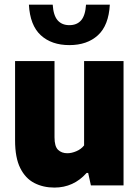

<svg xmlns="http://www.w3.org/2000/svg" viewBox="-20 -818 614 847"><path d="M220 9.5Q170.5 9.5 131.2 -10.8Q92 -31 69.2 -76.8Q46.5 -122.5 46.5 -198.5V-548.5H220.5V-212Q220.5 -172 236.2 -157Q252 -142 277 -142Q295.5 -142 316.5 -150.8Q337.5 -159.5 351 -176.5V-548.5H525V0H381L369 -55H362Q304.5 9.5 220 9.5ZM286 -619Q207.5 -619 160 -662.5Q112.5 -706 107.5 -797.5H212.5Q215.5 -750 234.2 -728.5Q253 -707 286 -707Q319.5 -707 338 -728.5Q356.5 -750 359.5 -797.5H464.5Q459.5 -706 412 -662.5Q364.5 -619 286 -619Z"/></svg>

Font: Encode Sans Semi Condensed ExtraBold
Style: Regular
Weight: 800
Width: 4
Designer: Multiple Designers
Foundry: Impallari Type
Version: Version 3.000; ttfautohint (v1.8.3) -l 8 -r 50 -G 200 -x 14 